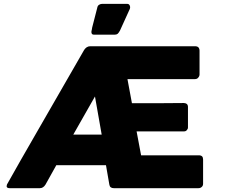

<svg xmlns="http://www.w3.org/2000/svg" viewBox="-20 -984 1199 1004"><path d="M419.9 -722.7Q423.8 -729.5 432.6 -736.3Q441.4 -742.2 451.2 -742.2Q634.8 -742.2 1000 -742.2Q1011.7 -742.2 1017.6 -736.3Q1023.4 -729.5 1023.4 -718.8Q1023.4 -676.8 1023.4 -594.7Q1023.4 -585.9 1016.6 -578.1Q1010.7 -570.3 999 -570.3Q881.8 -570.3 646.5 -570.3Q652.3 -539.1 669.9 -444.3Q738.3 -444.3 805.7 -444.3Q872.1 -444.3 941.4 -445.3Q950.2 -445.3 957 -440.4Q962.9 -434.6 962.9 -424.8Q962.9 -388.7 962.9 -317.4Q962.9 -309.6 957 -303.7Q952.1 -296.9 941.4 -296.9Q859.4 -296.9 694.3 -296.9Q700.2 -265.6 717.8 -171.9Q793 -171.9 1019.5 -171.9Q1031.2 -171.9 1037.1 -166Q1042 -160.2 1042 -149.4Q1042 -107.4 1042 -23.4Q1042 -12.7 1035.2 -6.8Q1028.3 0 1017.6 0Q870.1 0 575.2 0Q554.7 0 551.8 -18.6Q546.9 -43.9 543 -69.3Q538.1 -94.7 534.2 -120.1Q448.2 -120.1 274.4 -120.1Q259.8 -94.7 217.8 -18.6Q206.1 0 188.5 0Q135.7 0 30.3 0Q14.6 0 14.6 -10.7Q14.6 -13.7 16.6 -19.5Q77.1 -127.9 178.7 -303.7Q279.3 -478.5 419.9 -722.7ZM363.3 -280.3Q400.4 -280.3 511.7 -280.3Q502.9 -330.1 476.6 -479.5Q448.2 -429.7 363.3 -280.3ZM488.3 -942.4Q490.2 -954.1 498 -959Q505.9 -963.9 514.6 -963.9Q557.6 -963.9 643.6 -963.9Q651.4 -963.9 654.3 -960.9Q658.2 -957 659.2 -953.1Q661.1 -948.2 660.2 -942.4Q659.2 -936.5 656.2 -931.6Q640.6 -895.5 607.4 -824.2Q601.6 -813.5 595.7 -807.6Q589.8 -802.7 580.1 -802.7Q543.9 -802.7 470.7 -802.7Q463.9 -802.7 460.9 -806.6Q458 -810.5 458 -816.4Q458 -822.3 460 -828.1Q460.9 -835 461.9 -839.8Q470.7 -874 488.3 -942.4Z"/></svg>

Font: Cocogoose
Style: Regular
Weight: 400
Designer: Cosimo Lorenzo Pancini
Version: Version 1.000